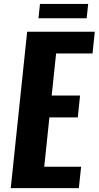

<svg xmlns="http://www.w3.org/2000/svg" viewBox="-20 -974 511 994"><path d="M179.2 -879.4 187 -953.6H436.5L428.7 -879.4ZM35.6 0 120.6 -809.6H470.7L459 -697.3H270.5L247.6 -479.5H394.5L382.8 -366.2H235.8L209 -110.8H399.9L388.2 0Z"/></svg>

Font: Oswald
Style: Demi-Bold
Weight: 600
Designer: Vernon Adams
Foundry: Vernon Adams
Version: 3.0; ttfautohint (v0.94.23-7a4d-dirty) -l 8 -r 50 -G 200 -x 